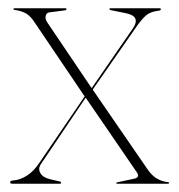

<svg xmlns="http://www.w3.org/2000/svg" viewBox="-20 -445 434 465"><path d="M95 -390 202 -231.5 301 -375Q322.5 -405.5 285 -413L248 -420.5Q245 -421.5 245 -423Q245 -425 247 -425H367Q369.5 -425 369.5 -422.5Q369.5 -419.5 363.5 -419Q343.5 -416.5 333.5 -407.5Q323.5 -398.5 312 -382.5L204.5 -228L338 -34Q348.5 -19 361 -12Q373.5 -5 386.5 -4Q389.5 -4 389.5 -2Q389.5 0 386.5 0H263.5Q261.5 0 261.5 -1.5Q261.5 -2.5 264 -3.5L304 -12Q320 -15 311.5 -27.5L187.5 -208.5L79 -47.5Q71.5 -36.5 77.8 -25.8Q84 -15 101 -11L124.5 -5.5Q128 -5 128 -2.5Q128 0 124.5 0H10.5Q4.5 0 4.5 -3.5Q4.5 -7.5 12 -8Q28 -9 44.5 -19.2Q61 -29.5 74.5 -49.5L185 -211.5L63 -392Q52.5 -408 40.5 -413.8Q28.5 -419.5 15 -421Q12.5 -421.5 12.5 -423Q12.5 -425 15.5 -425H138Q141 -425 141 -423Q141 -420.5 137.5 -420L99.5 -415Q93 -414.5 90.8 -407Q88.5 -399.5 95 -390Z"/></svg>

Font: Fraunces 144pt S000 Thin
Style: Regular
Weight: 100
Version: Version 1.000; ttfautohint (v1.8.3)